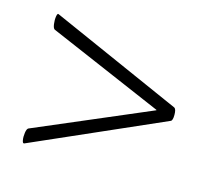

<svg xmlns="http://www.w3.org/2000/svg" viewBox="-60 -427 528 473"><g transform="rotate(15 203.5 -190.0)"><path d="M37 -25Q33 -23 31.5 -31.5Q30 -40 31.5 -50.5Q33 -61 37 -63L330 -188V-189L37 -315Q33 -317 31.5 -327.5Q30 -338 31.5 -347.5Q33 -357 37 -354L371 -206Q376 -203 376 -188.5Q376 -174 371 -172Z"/></g></svg>

Font: Cormorant Light Light
Style: Italic
Weight: 300
Italic angle: -10°
Version: Version 4.000